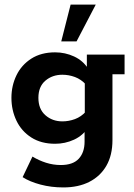

<svg xmlns="http://www.w3.org/2000/svg" viewBox="-20 -639 586 840"><path d="M257 181Q204 181 157 168.5Q110 156 79 136L122 46Q150 63 181.5 73Q213 83 246 83Q299 83 324.5 55.5Q350 28 350 -19V-69L366 -82Q343 -46 304 -28Q265 -10 221 -10Q160 -10 117 -37.5Q74 -65 52 -111Q30 -157 30 -211Q30 -264 52 -309.5Q74 -355 117 -382.5Q160 -410 221 -410Q265 -410 304 -392Q343 -374 366 -338L360 -331V-400H525V-314H472V-26Q472 40 445.5 86Q419 132 371 156.5Q323 181 257 181ZM253 -108Q281 -108 308 -118Q335 -128 357 -152L351 -113V-305L357 -268Q335 -292 308 -302Q281 -312 253 -312Q209 -312 178.5 -286Q148 -260 148 -211Q148 -162 178.5 -135Q209 -108 253 -108ZM248 -458 289 -619H399L315 -458Z"/></svg>

Font: Rokkitt SemiBold
Style: Bold
Weight: 700
Version: Version 3.103